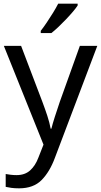

<svg xmlns="http://www.w3.org/2000/svg" viewBox="-20 -786 550 1046"><path d="M1 -536H95L211 -231Q226 -191 238 -154.5Q250 -118 256 -85H260Q266 -110 279 -150.5Q292 -191 306 -232L415 -536H510L279 74Q251 150 206.5 195Q162 240 84 240Q60 240 42 237.5Q24 235 11 232V162Q22 164 37.5 166Q53 168 70 168Q116 168 144.5 142Q173 116 189 73L217 2ZM403 -756Q394 -742 377 -722Q360 -702 339.5 -680.5Q319 -659 298.5 -639.5Q278 -620 260 -606H202V-618Q217 -637 234.5 -663Q252 -689 269 -716.5Q286 -744 297 -766H403Z"/></svg>

Font: Noto Sans Ol Chiki
Style: Regular
Weight: 400
Designer: Monotype Design Team, Lewis McGuffie
Foundry: Monotype Imaging Inc.
Version: Version 2.003